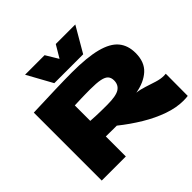

<svg xmlns="http://www.w3.org/2000/svg" viewBox="-225 -1163 1397 1397"><g transform="rotate(-45 473.5 -464.5)"><path d="M899 10Q827 10 747 -18Q667 -46 585.5 -95Q504 -144 428 -205Q419 -205 411 -205Q403 -205 395 -205Q376 -205 357 -205.5Q338 -206 316 -206V0H68V-699Q202 -704 300.5 -707Q399 -710 470 -710Q627 -710 721 -685.5Q815 -661 857 -610.5Q899 -560 899 -482Q899 -389 844.5 -339.5Q790 -290 698 -274Q735 -270 775.5 -256.5Q816 -243 855 -231Q894 -219 925 -219Q930 -219 936 -219.5Q942 -220 947 -220L946 7Q928 10 899 10ZM486 -361Q577 -361 612 -383.5Q647 -406 647 -452Q647 -480 632 -497Q617 -514 580 -521.5Q543 -529 477 -529Q446 -529 425 -528.5Q404 -528 380 -527.5Q356 -527 316 -525V-366Q345 -364 369 -363Q393 -362 420 -361.5Q447 -361 486 -361ZM735 -939 622 -745H325L218 -939H419L477 -843L534 -939Z"/></g></svg>

Font: Georama Extended Black
Style: Regular
Weight: 900
Width: 7
Designer: Jean-Baptiste Levee
Foundry: Production Type
Version: Version 1.000